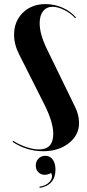

<svg xmlns="http://www.w3.org/2000/svg" viewBox="-20 -729 426 938"><path d="M240.2 -75.2Q240.2 -130.9 198.2 -215.8L74.2 -461.9Q48.8 -511.2 48.8 -559.1Q48.8 -625 91.8 -667Q134.8 -709 202.1 -709Q245.1 -709 284.7 -691.9Q324.2 -674.8 351.1 -644L347.2 -640.1Q327.6 -663.1 295.4 -679.4Q263.2 -695.8 236.8 -695.8Q207.5 -695.8 190.7 -674.6Q173.8 -653.3 173.8 -615.2Q173.8 -561.5 210 -487.8L345.2 -210Q366.2 -168.5 366.2 -127.9Q366.2 -68.8 316.2 -29.5Q266.1 9.8 190.9 9.8Q110.4 9.8 41 -36.1L44.9 -41Q72.8 -22.5 107.7 -10.7Q142.6 1 170.9 1Q240.2 1 240.2 -75.2ZM230 116.2Q213.4 125 198.2 125Q179.7 125 167.2 112.3Q154.8 99.6 154.8 80.1Q154.8 59.1 168 45.7Q181.2 32.2 201.2 32.2Q224.1 32.2 237.5 50.5Q251 68.8 251 100.1Q251 137.2 231.2 160.2Q211.4 183.1 173.8 189L172.9 183.1Q205.6 178.7 223.1 158.4Q240.7 138.2 230 116.2Z"/></svg>

Font: Moniqa Black Display
Style: Regular
Weight: 900
Designer: Rajesh Rajput
Foundry: Rajesh Rajput
Version: Version 1.000